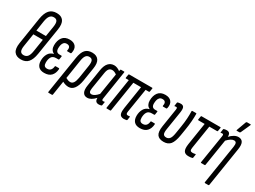

<svg xmlns="http://www.w3.org/2000/svg" viewBox="-50 -1401 3050 2292"><g transform="rotate(30 1475.5 -255.0)"><path d="M150 6Q86 6 57 -34Q28 -74 41 -156L99 -526Q113 -609 148.5 -649Q184 -689 248 -689Q313 -689 341 -649Q369 -609 356 -526L297 -156Q284 -74 249 -34Q214 6 150 6ZM140 -386H271L293 -524Q302 -579 290 -603.5Q278 -628 243 -628Q209 -628 189.5 -603.5Q170 -579 161 -524ZM153 -55Q188 -55 207.5 -79.5Q227 -104 235 -157L262 -329H131L104 -157Q95 -104 107 -79.5Q119 -55 153 -55Z M471 6Q418 6 391.5 -22.5Q365 -51 365 -103Q365 -156 388 -196.5Q411 -237 460 -249V-251Q435 -262 422.5 -285Q410 -308 410 -339Q410 -407 442 -449.5Q474 -492 540 -492Q597 -492 624 -459Q651 -426 638 -367Q635 -356 628 -356H583Q577 -356 578 -367Q585 -396 574.5 -413.5Q564 -431 535 -431Q510 -431 496 -417Q482 -403 476.5 -380.5Q471 -358 471 -334Q471 -276 521 -276H549Q557 -276 555 -267L549 -227Q547 -219 541 -219H510Q464 -219 446 -189.5Q428 -160 428 -113Q428 -82 440 -68.5Q452 -55 477 -55Q536 -55 544 -124Q544 -132 552 -132H598Q604 -132 604 -121Q600 -63 567.5 -28.5Q535 6 471 6Z M636 185Q629 185 630 176L712 -339Q725 -420 757.5 -456Q790 -492 851 -492Q913 -492 940.5 -452.5Q968 -413 955 -334L926 -151Q913 -75 883 -34.5Q853 6 806 6Q766 6 723 -17L693 176Q692 185 684 185ZM773 -333 733 -75Q746 -68 762 -61.5Q778 -55 796 -55Q822 -55 838.5 -78.5Q855 -102 864 -154L892 -333Q900 -385 889 -408Q878 -431 846 -431Q815 -431 798 -408Q781 -385 773 -333Z M1064 6Q1023 6 1005 -26.5Q987 -59 997 -123L1034 -356Q1045 -425 1076 -458.5Q1107 -492 1155 -492Q1176 -492 1197.5 -483Q1219 -474 1237 -460L1240 -477Q1242 -486 1248 -486H1292Q1299 -486 1297 -477L1237 -92Q1233 -71 1236 -62.5Q1239 -54 1250 -54Q1255 -54 1260 -55Q1265 -56 1269 -57Q1275 -58 1273 -50L1266 -8Q1265 -2 1258 1Q1241 6 1224 6Q1170 6 1173 -55Q1118 6 1064 6ZM1059 -124Q1053 -87 1060.5 -71Q1068 -55 1089 -55Q1108 -55 1131 -70Q1154 -85 1177 -112L1224 -406Q1191 -431 1162 -431Q1135 -431 1118.5 -412.5Q1102 -394 1095 -349Z M1568 6Q1547 6 1531 -3.5Q1515 -13 1509.5 -38Q1504 -63 1511 -110L1560 -425H1454L1388 -9Q1387 0 1379 0H1331Q1325 0 1326 -9L1391 -425H1352Q1345 -425 1346 -434L1353 -477Q1355 -486 1362 -486H1679Q1686 -486 1684 -477L1677 -434Q1676 -425 1669 -425H1623L1570 -96Q1566 -72 1571.5 -63Q1577 -54 1590 -54Q1598 -54 1603.5 -54.5Q1609 -55 1613 -56Q1623 -59 1621 -49L1615 -8Q1613 0 1608 1Q1601 2 1590 4Q1579 6 1568 6Z M1790 6Q1737 6 1710.5 -22.5Q1684 -51 1684 -103Q1684 -156 1707 -196.5Q1730 -237 1779 -249V-251Q1754 -262 1741.5 -285Q1729 -308 1729 -339Q1729 -407 1761 -449.5Q1793 -492 1859 -492Q1916 -492 1943 -459Q1970 -426 1957 -367Q1954 -356 1947 -356H1902Q1896 -356 1897 -367Q1904 -396 1893.5 -413.5Q1883 -431 1854 -431Q1829 -431 1815 -417Q1801 -403 1795.5 -380.5Q1790 -358 1790 -334Q1790 -276 1840 -276H1868Q1876 -276 1874 -267L1868 -227Q1866 -219 1860 -219H1829Q1783 -219 1765 -189.5Q1747 -160 1747 -113Q1747 -82 1759 -68.5Q1771 -55 1796 -55Q1855 -55 1863 -124Q1863 -132 1871 -132H1917Q1923 -132 1923 -121Q1919 -63 1886.5 -28.5Q1854 6 1790 6Z M2117 6Q2054 6 2028 -30Q2002 -66 2015 -150L2054 -398Q2057 -417 2054 -424.5Q2051 -432 2040 -432Q2036 -432 2031 -431Q2026 -430 2021 -429Q2015 -428 2017 -435L2023 -478Q2024 -485 2032 -487Q2052 -492 2072 -492Q2101 -492 2112.5 -472Q2124 -452 2116 -398L2076 -145Q2068 -94 2078.5 -74.5Q2089 -55 2120 -55Q2148 -55 2166 -77Q2184 -99 2193 -155L2210 -260Q2220 -320 2223.5 -377.5Q2227 -435 2225 -477Q2225 -486 2233 -486H2284Q2290 -486 2290 -478Q2291 -438 2286.5 -377.5Q2282 -317 2272 -257L2257 -164Q2242 -73 2210.5 -33.5Q2179 6 2117 6Z M2459 6Q2414 6 2396.5 -22.5Q2379 -51 2389 -119L2437 -425H2350Q2343 -425 2344 -434L2351 -477Q2353 -486 2359 -486H2618Q2626 -486 2624 -477L2617 -434Q2616 -425 2609 -425H2501L2451 -107Q2446 -76 2453.5 -65Q2461 -54 2481 -54Q2504 -54 2521 -59Q2528 -60 2527 -52L2520 -8Q2519 -2 2513 0Q2494 6 2459 6Z M2633 0Q2627 0 2628 -9L2690 -395Q2694 -418 2690.5 -425Q2687 -432 2676 -432Q2672 -432 2667 -431Q2662 -430 2657 -429Q2651 -428 2653 -435L2659 -478Q2660 -483 2662 -484.5Q2664 -486 2668 -487Q2677 -490 2686.5 -491Q2696 -492 2705 -492Q2757 -492 2753 -430Q2780 -459 2809 -475.5Q2838 -492 2866 -492Q2910 -492 2927.5 -460.5Q2945 -429 2934 -361L2849 176Q2848 185 2839 185H2795Q2786 185 2787 176L2872 -360Q2878 -398 2870.5 -414.5Q2863 -431 2840 -431Q2820 -431 2796.5 -416Q2773 -401 2748 -374L2690 -9Q2689 0 2682 0ZM2810 -546Q2801 -546 2806 -557L2853 -686Q2857 -695 2867 -695H2912Q2923 -695 2917 -684L2859 -555Q2854 -546 2845 -546Z"/></g></svg>

Font: Sofia Sans Extra Condensed
Style: Italic
Weight: 400
Italic angle: -9°
Designer: Botio Nikoltchev, Ani Petrova
Foundry: lettersoup
Version: Version 4.101; ttfautohint (v1.8.4.7-5d5b)